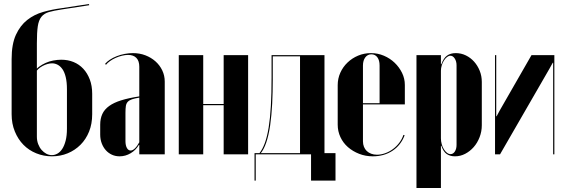

<svg xmlns="http://www.w3.org/2000/svg" viewBox="-20 -770 2816 958"><path d="M38 -200V-475Q38 -550 59.5 -596.5Q81 -643 116 -670.5Q151 -698 195.5 -710.5Q240 -723 286 -729L424 -750L425 -744L289 -723Q249 -717 224.5 -710Q200 -703 186.5 -686Q173 -669 168.5 -638.5Q164 -608 164 -554V-88Q164 -68 170.5 -51Q177 -34 187.5 -22Q198 -10 211 -3Q224 4 239 4Q253 4 266.5 -3.5Q280 -11 290.5 -27Q301 -43 307.5 -68Q314 -93 314 -128V-325Q314 -360 308 -385Q302 -410 291.5 -425Q281 -440 267.5 -447Q254 -454 240 -454Q218 -454 193 -441Q168 -428 155 -405L154 -414Q161 -427 175.5 -437.5Q190 -448 207.5 -456Q225 -464 245.5 -468Q266 -472 286 -472Q319 -472 347 -460.5Q375 -449 395.5 -427Q416 -405 428 -373.5Q440 -342 440 -302V-200Q440 -152 424.5 -113.5Q409 -75 381.5 -47.5Q354 -20 317.5 -5Q281 10 239 10Q198 10 161 -5Q124 -20 97 -47.5Q70 -75 54 -114Q38 -153 38 -200Z M480 -98Q480 -75 487.5 -55Q495 -35 508 -20.5Q521 -6 538.5 2Q556 10 577 10Q606 10 632 -5.5Q658 -21 673 -47H675V-27V0H802V-363Q802 -393 789.5 -419Q777 -445 755.5 -464Q734 -483 705.5 -494Q677 -505 643 -505Q623 -505 602 -501Q581 -497 562 -489.5Q543 -482 528 -472Q513 -462 504 -451L509 -447Q516 -456 528.5 -465Q541 -474 556.5 -481Q572 -488 588.5 -492Q605 -496 619 -496Q646 -496 660.5 -481Q675 -466 675 -437V-289Q622 -281 585 -269.5Q548 -258 524.5 -241Q501 -224 490.5 -201Q480 -178 480 -148ZM632 -19Q620 -19 613 -32Q606 -45 606 -66V-207Q606 -228 608 -241Q610 -254 617.5 -262Q625 -270 638.5 -274.5Q652 -279 675 -283V-60Q664 -40 653 -29.5Q642 -19 632 -19Z M872 -495V0H994V-245H1096V0H1218V-495H1096V-251H994V-495Z M1599 0V-495H1335V-384Q1335 -303 1331.5 -241.5Q1328 -180 1320.5 -134Q1313 -88 1301.5 -56.5Q1290 -25 1274 -5L1278 -2Q1296 -22 1308.5 -59Q1321 -96 1328 -145Q1335 -194 1338 -252Q1341 -310 1341 -373V-489H1477V0ZM1256 131V0H1532V131H1654V-6H1250V131Z M1665 -345V-148Q1665 -115 1678.5 -86Q1692 -57 1716 -36Q1740 -15 1772 -2.5Q1804 10 1840 10Q1896 10 1938 -17.5Q1980 -45 1999 -95L1993 -97Q1986 -76 1972.5 -58Q1959 -40 1941 -26.5Q1923 -13 1902 -5.5Q1881 2 1861 2Q1845 2 1832 -3Q1819 -8 1810 -16.5Q1801 -25 1796 -37.5Q1791 -50 1791 -65V-443Q1791 -468 1802.5 -483.5Q1814 -499 1833 -499Q1852 -499 1863 -484Q1874 -469 1874 -443V-255H1785V-249H2000V-346Q2000 -378 1986 -406.5Q1972 -435 1949 -457Q1926 -479 1895.5 -492Q1865 -505 1831 -505Q1797 -505 1767 -492.5Q1737 -480 1714 -458Q1691 -436 1678 -407Q1665 -378 1665 -345Z M2180 -479V-495H2058V168H2180V-13V-43H2182Q2192 -13 2209 -1.5Q2226 10 2250 10Q2277 10 2301 -2.5Q2325 -15 2343.5 -36Q2362 -57 2373 -85.5Q2384 -114 2384 -145V-361Q2384 -391 2373.5 -417Q2363 -443 2345.5 -462.5Q2328 -482 2304.5 -493.5Q2281 -505 2254 -505Q2228 -505 2210.5 -492.5Q2193 -480 2182 -449H2180ZM2180 -80V-417Q2180 -430 2184 -443.5Q2188 -457 2195 -468Q2202 -479 2210.5 -485.5Q2219 -492 2227 -492Q2240 -492 2249 -478Q2258 -464 2258 -444V-47Q2258 -27 2249.5 -14Q2241 -1 2228 -1Q2219 -1 2210.5 -7.5Q2202 -14 2195 -25Q2188 -36 2184 -50.5Q2180 -65 2180 -80Z M2632 -495 2473 -218 2458 -190H2456V-220V-495H2450V0H2475L2722 -428L2738 -457H2740V-427V0H2746V-495Z"/></svg>

Font: Moniqa Black
Style: Regular
Weight: 900
Designer: Rajesh Rajput
Foundry: Rajesh Rajput
Version: Version 1.000